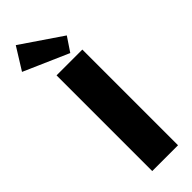

<svg xmlns="http://www.w3.org/2000/svg" viewBox="-361 -963 979 979"><g transform="rotate(-45 128.5 -473.0)"><path d="M242 -797 191 -721 -51 -827 23 -946ZM247 0H61V-690H247Z"/></g></svg>

Font: Ezarion Extra Bold
Style: Regular
Weight: 800
Designer: Natanael Gama
Version: Version 1.001;PS 001.001;hotconv 1.0.70;makeotf.lib2.5.58329